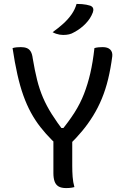

<svg xmlns="http://www.w3.org/2000/svg" viewBox="-20 -949 640 978"><path d="M359 4Q351 6 345 7Q339 8 332 8.5Q325 9 317 9Q292 9 278 0.5Q264 -8 258 -25Q252 -42 252 -67Q252 -115 252 -163.5Q252 -212 252 -260H348Q348 -234 348 -208.5Q348 -183 348 -156.5Q348 -130 348 -104Q348 -75 350 -48Q352 -21 359 4ZM44 -704Q54 -707 64.5 -708Q75 -709 86 -709Q104 -709 116.5 -704Q129 -699 136.5 -686.5Q144 -674 147 -650Q157 -590 169 -542Q181 -494 199 -452Q217 -410 243.5 -368Q270 -326 308 -276L266 -297H329L286 -276Q330 -329 359.5 -375.5Q389 -422 408 -471Q427 -520 440 -576Q453 -632 461 -704Q471 -707 481.5 -708Q492 -709 503 -709Q529 -709 541.5 -696.5Q554 -684 552 -663Q544 -601 531 -547Q518 -493 498.5 -446Q479 -399 453.5 -358Q428 -317 398 -281Q368 -245 334 -212Q315 -212 301.5 -212.5Q288 -213 278.5 -215.5Q269 -218 261 -222.5Q253 -227 246 -234Q213 -267 186 -301.5Q159 -336 137.5 -375.5Q116 -415 99 -462.5Q82 -510 68.5 -570Q55 -630 44 -704ZM370 -929Q385 -929 397.5 -928Q410 -927 420 -925Q430 -923 440 -920Q452 -915 454.5 -906Q457 -897 453 -886Q447 -870 438 -856Q429 -842 416.5 -829Q404 -816 389.5 -805Q375 -794 358 -785Q345 -777 331.5 -774Q318 -771 302 -771Q293 -771 284 -772.5Q275 -774 266 -777Q257 -780 248 -785Q279 -807 303.5 -829.5Q328 -852 345 -876.5Q362 -901 370 -929Z"/></svg>

Font: Recursive Monospace Casual
Style: Regular
Weight: 400
Version: Version 1.047